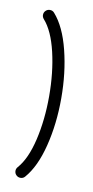

<svg xmlns="http://www.w3.org/2000/svg" viewBox="-67 -551 284 584"><g transform="rotate(10 75.0 -259.5)"><path d="M82.6 -259.3Q82.6 -332.2 68 -394.6Q53.3 -457 25.9 -487.8Q21.1 -493.3 21.1 -500Q21.1 -507.8 26.5 -513.1Q31.9 -518.5 39.6 -518.5Q48.1 -518.5 53.3 -512.2Q85.6 -475.6 102.8 -406.9Q120 -338.1 120 -259.3Q120 -180.4 102.8 -111.9Q85.6 -43.3 53.3 -6.3Q48.1 0 39.6 0Q31.9 0 26.5 -5.4Q21.1 -10.7 21.1 -18.5Q21.1 -25.2 25.9 -30.7Q53.3 -61.5 68 -123.9Q82.6 -186.3 82.6 -259.3Z"/></g></svg>

Font: 26F Galaxy Hebrew
Style: Regular
Weight: 400
Designer: C₂₉H₂₅N₃O₅
Version: Version 1.000